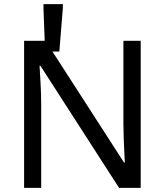

<svg xmlns="http://www.w3.org/2000/svg" viewBox="-20 -912 800 932"><path d="M663 0H558L176 -593H172Q174 -558 177 -506Q180 -454 180 -399V0H97V-714H201L582 -123H586Q585 -139 583.5 -171Q582 -203 580.5 -241Q579 -279 579 -311V-714H663ZM199 -662 191 -872V-892H285V-872L268 -662Z"/></svg>

Font: Noto Sans Tifinagh
Style: Regular
Weight: 400
Designer: JamraPatel
Foundry: JamraPatel LLC
Version: Version 2.004; ttfautohint (v1.8.4.7-5d5b)